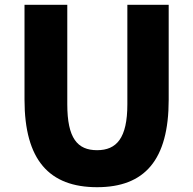

<svg xmlns="http://www.w3.org/2000/svg" viewBox="-20 -765 803 799"><path d="M384 14C582 14 682 -99 682 -350V-745H510V-331C510 -190 465 -140 384 -140C302 -140 260 -190 260 -331V-745H82V-350C82 -99 185 14 384 14Z"/></svg>

Font: Noto Sans HK Black
Style: Regular
Weight: 900
Designer: Ryoko NISHIZUKA 西塚涼子 (kana, bopomofo & ideographs); Paul D. Hunt (Latin, Greek & Cyrillic); Sandoll Communications 산돌커뮤니
Foundry: Adobe
Version: Version 2.004;hotconv 1.0.118;makeotfexe 2.5.65603